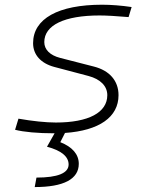

<svg xmlns="http://www.w3.org/2000/svg" viewBox="-20 -547 626 802"><path d="M205.6 9.8C206.5 9.8 207 9.8 208 9.8L176.3 65.9C235.8 81.5 266.6 106.9 266.6 140.1C266.6 176.3 220.7 194.8 132.3 194.8L125 234.4C246.1 234.4 309.1 201.2 309.1 137.2C309.1 98.1 282.7 66.9 231.9 46.9L251.5 8.3C394 -1.5 475.1 -57.6 475.1 -149.4C475.1 -209.5 437.5 -252.4 372.1 -269L231 -305.2C189.5 -315.9 165 -339.4 165 -371.1C165 -441.9 249 -482.4 396 -482.4C422.4 -482.4 466.8 -480 517.1 -475.6L529.8 -517.6C487.8 -523.9 442.9 -527.3 406.7 -527.3C223.1 -527.3 118.2 -468.8 118.2 -366.7C118.2 -318.4 150.4 -282.7 206.1 -267.6L350.1 -229.5C399.4 -216.3 428.2 -187.5 428.2 -149.4C428.2 -77.1 350.1 -35.2 213.4 -35.2C172.4 -35.2 115.7 -41 57.1 -51.3L43 -4.9C79.1 4.4 138.2 9.8 205.6 9.8Z"/></svg>

Font: Cascadia Code PL ExtraLight
Style: Italic
Weight: 200
Italic angle: -10°
Monospace: yes
Designer: Aaron Bell
Foundry: Saja Typeworks
Version: Version 2404.023